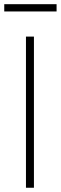

<svg xmlns="http://www.w3.org/2000/svg" viewBox="-20 -883 286 903"><path d="M139.6 -710.9V0H102.1V-710.9ZM246.1 -863.3V-829.1H0V-863.3Z"/></svg>

Font: Roboto Condensed ExtraLight
Style: Regular
Weight: 250
Designer: Christian Robertson
Foundry: Google
Version: Version 3.008; 2023